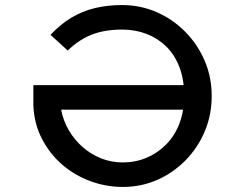

<svg xmlns="http://www.w3.org/2000/svg" viewBox="-20 -730 970 760"><path d="M466 10Q400 10 337.5 -13Q275 -36 225.5 -79Q176 -122 145.5 -181.5Q115 -241 112 -313V-393H750L759 -296H222Q230 -253 252 -215Q274 -177 307 -148Q340 -119 380.5 -103Q421 -87 466 -87Q516 -87 560 -105.5Q604 -124 638 -158.5Q672 -193 690.5 -242Q709 -291 709 -351Q709 -416 690 -465Q671 -514 637.5 -546.5Q604 -579 559.5 -596Q515 -613 463 -613Q421 -613 383.5 -605Q346 -597 312.5 -578.5Q279 -560 248 -530L180 -592Q219 -634 262.5 -660Q306 -686 355.5 -698Q405 -710 463 -710Q536 -710 600 -682Q664 -654 713 -604.5Q762 -555 790 -490Q818 -425 818 -350Q818 -275 790.5 -210Q763 -145 714.5 -95.5Q666 -46 602.5 -18Q539 10 466 10Z"/></svg>

Font: Lexend Tera
Style: Regular
Weight: 400
Designer: Bonnie Shaver-Troup, Thomas Jockin
Foundry: Lexend
Version: Version 1.007